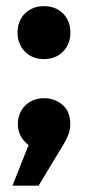

<svg xmlns="http://www.w3.org/2000/svg" viewBox="-20 -480 284 622"><path d="M122.4 -460.1Q160 -460.1 184 -436.4Q208 -412.6 208 -374.6Q208 -336.6 184 -312.6Q160 -288.6 122.4 -288.6Q84.9 -288.6 60.9 -312.6Q36.9 -336.6 36.9 -374.6Q36.9 -412.6 60.9 -436.4Q84.9 -460.1 122.4 -460.1ZM146.3 6.4Q90 8.1 63.9 -17.2Q37.9 -42.6 37.9 -77.4Q37.9 -114.7 61.9 -138.3Q86 -161.9 123.3 -161.9Q157 -161.9 182.4 -140.4Q207.7 -119 207.7 -78Q207.7 -58.9 200.8 -42.3Q193.9 -25.7 185 -10.9L105.1 121.4H20.4L98.1 -74.6Z"/></svg>

Font: Alexandria
Style: Regular
Weight: 400
Designer: Mohamed Gaber
Foundry: Kief Type Foundry
Version: Version 5.100